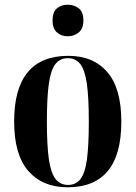

<svg xmlns="http://www.w3.org/2000/svg" viewBox="-20 -785 576 815"><path d="M267 10Q161 10 100.5 -59Q40 -128 40 -269Q40 -548 270 -548Q376 -548 435.5 -479Q495 -410 495 -269Q495 -128 437.5 -59Q380 10 267 10ZM269 0Q302 0 321.5 -25Q341 -50 349 -108.5Q357 -167 357 -269Q357 -372 348.5 -430.5Q340 -489 320.5 -513.5Q301 -538 268 -538Q235 -538 215.5 -513.5Q196 -489 187.5 -430.5Q179 -372 179 -269Q179 -167 187.5 -108.5Q196 -50 216 -25Q236 0 269 0ZM267 -631Q240 -631 221.5 -647.5Q203 -664 203 -698Q203 -734 221.5 -749.5Q240 -765 267 -765Q295 -765 314.5 -749.5Q334 -734 334 -698Q334 -664 314.5 -647.5Q295 -631 267 -631Z"/></svg>

Font: Noto Serif Display Condensed
Style: Bold
Weight: 700
Width: 3
Designer: Monotype Design Team
Foundry: Monotype Imaging Inc.
Version: Version 2.009